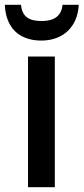

<svg xmlns="http://www.w3.org/2000/svg" viewBox="-45 -775 346 795"><path d="M281 -755H214C209 -704 173 -688 128 -688C78 -688 47 -703 42 -755H-25C-21 -660 34 -607 126 -607C217 -607 277 -665 281 -755ZM182 0V-541H71V0Z"/></svg>

Font: Noto Sans UI SemiCondensed Medium
Style: Regular
Weight: 500
Width: 4
Designer: Monotype Design Team
Foundry: Monotype Imaging Inc.
Version: Version 1.901